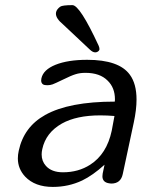

<svg xmlns="http://www.w3.org/2000/svg" viewBox="-20 -736 558 756"><path d="M368.2 -556.6Q371.6 -548.8 371.6 -543.5V-541Q370.6 -537.6 368.2 -535.2Q362.3 -529.8 355 -529.8Q345.2 -529.8 334 -540.5Q331.5 -543 228 -640.1Q200.2 -663.1 200.2 -682.1Q200.2 -685.1 200.7 -687.5Q203.1 -699.2 216.8 -709.5Q225.6 -715.8 265.1 -715.8Q294.4 -715.8 368.2 -556.6ZM335 -87.4Q400.4 -129.4 419.9 -221.2L430.7 -279.3Q401.4 -281.7 375 -281.7Q281.2 -281.7 223.6 -249.5Q160.2 -213.4 146.5 -148.9Q144 -137.7 144 -127.9Q144 -101.6 160.6 -83Q183.1 -57.6 228 -57.6Q288.6 -57.6 335 -87.4ZM491.2 -441.9Q517.6 -406.2 517.6 -343.8Q517.6 -304.2 506.8 -253.9L463.4 -50.8Q455.6 -13.2 418 -13.2L409.7 -14.2Q383.3 -18.1 383.3 -42Q383.3 -46.9 384.3 -52.7L391.6 -87.4Q345.2 -45.4 303.7 -25.4Q250 0 188 0Q117.7 0 79.1 -40.5Q50.3 -71.3 50.3 -112.3Q50.3 -126.5 53.7 -142.1Q73.7 -236.3 157.7 -283.2Q251.5 -335.9 432.1 -335.9Q432.6 -340.3 432.6 -344.7Q432.6 -390.6 403.8 -418.5Q373.5 -449.2 316.4 -449.2Q294.4 -449.2 277.8 -443.8Q261.2 -439 225.6 -421.4Q196.3 -407.2 187 -403.8Q177.2 -400.4 166.5 -400.4Q154.3 -400.4 149.4 -403.8Q142.1 -408.7 142.1 -419.4Q142.1 -423.3 143.1 -427.7Q150.4 -461.4 198.7 -481Q247.6 -500.5 323.2 -500.5Q448.7 -500.5 491.2 -441.9Z"/></svg>

Font: inglobal
Style: Italic
Weight: 400
Italic angle: -12°
Designer: Andrey Kochetov, Denis Davydov, Evgeny Yurtaev
Foundry: inglobal
Version: Version 1.00 September 25, 2014, initial release